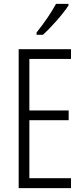

<svg xmlns="http://www.w3.org/2000/svg" viewBox="-20 -967 432 987"><path d="M332 -939V-947H268C241 -898 210 -853 168 -800V-788H201C241 -825 303 -893 332 -939ZM345 0V-51H131V-349H333V-399H131V-664H345V-714H76V0Z"/></svg>

Font: Noto Sans Khmer UI ExtraCondensed Light
Style: Regular
Weight: 300
Width: 2
Designer: Danh Hong and the Monotype Design Team
Foundry: Monotype Imaging Inc.
Version: Version 2.002